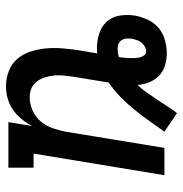

<svg xmlns="http://www.w3.org/2000/svg" viewBox="-5 -563 610 640"><g transform="rotate(-90 300.0 -243.0)"><path d="M243 42 181 0Q199 -25 217 -50.5Q235 -76 254.5 -100Q274 -124 296.5 -146Q319 -168 345 -186L364 -302Q366 -318 368 -334.5Q370 -351 368.5 -366.5Q367 -382 362.5 -397Q358 -412 349 -424.5Q340 -437 326 -443Q312 -449 295 -449Q274 -449 252 -439.5Q230 -430 215 -412Q200 -394 192.5 -372Q185 -350 181 -329L127 0H36L108 -436H61V-520H213L200 -441Q210 -460 223.5 -476.5Q237 -493 254.5 -505Q272 -517 292 -522.5Q312 -528 332 -528Q359 -528 383.5 -518.5Q408 -509 424 -490Q440 -471 448 -446.5Q456 -422 458.5 -396Q461 -370 459 -343Q457 -316 453 -289L442 -224Q446 -224 450 -224.5Q454 -225 458 -225Q483 -225 507.5 -217.5Q532 -210 548 -192Q564 -174 568 -149Q572 -124 568 -98Q564 -77 554.5 -56Q545 -35 527.5 -20Q510 -5 487 1.5Q464 8 443 8Q422 8 402 2Q382 -4 368 -17.5Q354 -31 346 -50Q338 -69 337 -90Q323 -75 311.5 -58.5Q300 -42 288.5 -25Q277 -8 266.5 8.5Q256 25 243 42ZM449 -61Q457 -61 465 -65.5Q473 -70 478.5 -77Q484 -84 486.5 -92Q489 -100 491 -108Q492 -117 491.5 -126Q491 -135 486.5 -142Q482 -149 474.5 -152.5Q467 -156 458 -156Q451 -156 444 -155Q437 -154 430 -152Q428 -143 427.5 -134.5Q427 -126 426.5 -117Q426 -108 426.5 -99.5Q427 -91 428.5 -83Q430 -75 435 -68Q440 -61 449 -61Z"/></g></svg>

Font: Iosevka HT Medium Extended
Style: Italic
Weight: 500
Width: 7
Italic angle: -9°
Monospace: yes
Designer: Belleve Invis
Foundry: Belleve Invis
Version: Version 32.3.0; ttfautohint (v1.8.4)